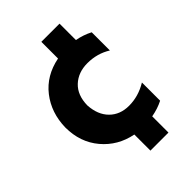

<svg xmlns="http://www.w3.org/2000/svg" viewBox="-217 -710 911 911"><g transform="rotate(-45 239.0 -254.5)"><path d="M438 -483V-361Q385 -394 320 -394Q258 -394 218.5 -357Q179 -320 178 -252Q182 -186 219.5 -148.5Q257 -111 317 -111Q380 -111 438 -146V-24Q403 -6 359 2V111H238V3Q146 -15 88 -84Q30 -153 30 -252Q32 -349 86.5 -419Q141 -489 237 -508V-620H359V-510Q402 -502 438 -483Z"/></g></svg>

Font: Hind Bold
Style: Regular
Weight: 700
Designer: Manushi Parikh, Satya Rajpurohit
Foundry: Indian Type Foundry
Version: Version 1.201;PS 1.0;hotconv 1.0.78;makeotf.lib2.5.61930; tt